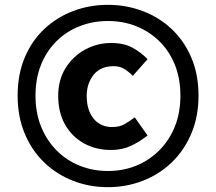

<svg xmlns="http://www.w3.org/2000/svg" viewBox="-20 -766 894 795"><path d="M427 9Q351 9 283.5 -17Q216 -43 164 -92.5Q112 -142 82.5 -212.5Q53 -283 53 -370Q53 -458 82.5 -528Q112 -598 164 -646.5Q216 -695 283.5 -720.5Q351 -746 427 -746Q502 -746 570 -720.5Q638 -695 690 -646.5Q742 -598 772 -528Q802 -458 802 -370Q802 -283 772 -212.5Q742 -142 690 -92.5Q638 -43 570 -17Q502 9 427 9ZM427 -58Q490 -58 544 -80Q598 -102 639.5 -143.5Q681 -185 704 -242Q727 -299 727 -370Q727 -441 704 -498Q681 -555 639.5 -595.5Q598 -636 544 -657.5Q490 -679 427 -679Q364 -679 309.5 -657.5Q255 -636 214 -595.5Q173 -555 150 -498Q127 -441 127 -370Q127 -299 150 -242Q173 -185 214 -143.5Q255 -102 309.5 -80Q364 -58 427 -58ZM440 -145Q377 -145 327.5 -172.5Q278 -200 249.5 -250Q221 -300 221 -369Q221 -436 252 -485Q283 -534 333 -561Q383 -588 440 -588Q493 -588 528.5 -568.5Q564 -549 591 -521L530 -452Q511 -471 493 -481.5Q475 -492 451 -492Q396 -492 367.5 -456Q339 -420 339 -369Q339 -310 367.5 -275Q396 -240 444 -240Q475 -240 495 -251.5Q515 -263 538 -280L591 -205Q558 -179 522 -162Q486 -145 440 -145Z"/></svg>

Font: Noto Sans KR ExtraBold
Style: Regular
Weight: 800
Designer: Ryoko NISHIZUKA  (kana, bopomofo & ideographs); Paul D. Hunt (Latin, Greek & Cyrillic); Sandoll Communications , Soo-you
Foundry: Adobe
Version: Version 2.004-H2;hotconv 1.0.118;makeotfexe 2.5.65603